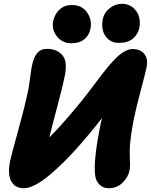

<svg xmlns="http://www.w3.org/2000/svg" viewBox="-20 -973 792 1007"><path d="M604 -748Q558.1 -748 533.4 -783.4Q508.8 -818.8 519 -873Q526.4 -907.7 555.7 -930.4Q585 -953.1 620.1 -953.1Q654.3 -953.1 677.7 -933.1Q701.2 -913.1 709 -884.8Q716.8 -856.4 710.9 -828.1Q704.6 -793.9 677.5 -771Q650.4 -748 604 -748ZM354 -746.1Q307.1 -746.1 278.8 -781.5Q250.5 -816.9 258.8 -861.8Q267.1 -900.9 293.2 -923.8Q319.3 -946.8 356 -946.8Q410.6 -946.8 437.5 -906.5Q464.4 -866.2 454.1 -820.8Q448.2 -789.1 422.9 -767.6Q397.5 -746.1 354 -746.1ZM106 14.2Q57.6 14.2 38.3 -23.4Q19 -61 33.2 -128.9Q39.1 -157.7 76.4 -293.2Q113.8 -428.7 128.9 -504.9Q133.3 -528.3 138.2 -567.1Q143.1 -606 147 -626Q156.2 -672.4 175 -694.6Q193.8 -716.8 226.1 -716.8Q249 -716.8 268.1 -710.2Q287.1 -703.6 303 -688.2Q318.8 -672.9 323.2 -647.7Q327.6 -622.6 321.8 -585Q309.6 -522.5 278.6 -407Q247.6 -291.5 238.8 -252Q302.7 -315.9 386.2 -417Q412.6 -448.2 444.3 -489.7Q476.1 -531.2 497.8 -560.5Q519.5 -589.8 545.4 -621.1Q571.3 -652.3 591.3 -671.6Q611.3 -690.9 633.5 -703.4Q655.8 -715.8 675.8 -715.8Q716.3 -715.8 737.1 -689.9Q757.8 -664.1 749 -621.1Q743.7 -594.7 718 -497.6Q692.4 -400.4 682.1 -350.1Q671.4 -295.4 666 -252.9Q660.6 -210.4 660.4 -186Q660.2 -161.6 661.1 -143.3Q662.1 -125 662.1 -109.1Q662.1 -93.3 659.2 -78.1Q651.9 -42.5 622.1 -14.2Q592.3 14.2 550.8 14.2Q521 14.2 502 -4.4Q482.9 -22.9 479 -53.2Q468.8 -132.8 508.8 -328.1Q509.8 -332.5 512 -341.1Q514.2 -349.6 515.1 -354Q451.7 -272 380.9 -192.9Q346.7 -154.8 312.7 -121.3Q278.8 -87.9 241 -55.7Q203.1 -23.4 167.5 -4.6Q131.8 14.2 106 14.2Z"/></svg>

Font: Shantell Sans Normal
Style: Italic
Weight: 800
Italic angle: -11.31°
Designer: Stephen Nixon, Anya Danilova, Shantell Martin
Foundry: Arrow Type
Version: Version 1.006;[559af2be0]